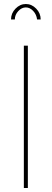

<svg xmlns="http://www.w3.org/2000/svg" viewBox="-20 -938 258 958"><path d="M54 -841H35Q35 -872 57.5 -895Q80 -918 109 -918Q138 -918 160.5 -895Q183 -872 183 -841H165Q162 -866 145.5 -883.5Q129 -901 109 -901Q88 -901 71 -882.5Q54 -864 54 -841ZM99 0V-710H119V0Z"/></svg>

Font: Raleway-v4020 Thin
Style: Regular
Weight: 250
Designer: Matt McInerney, Pablo Impallari, Rodrigo Fuenzalida
Foundry: Matt McInerney, Pablo Impallari, Rodrigo Fuenzalida
Version: Version 4.020;PS 004.020;hotconv 1.0.88;makeotf.lib2.5.64775